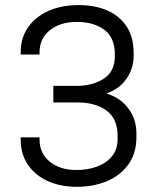

<svg xmlns="http://www.w3.org/2000/svg" viewBox="-20 -719 616 747"><path d="M60.5 -184.6H133.8V-176.8Q133.8 -122.1 173.8 -89.8Q213.9 -57.6 277.3 -57.6Q321.3 -57.6 357.4 -70.8Q393.6 -84 415.5 -110.8Q437.5 -137.7 437.5 -178.7V-190.4Q437.5 -257.8 394 -289.1Q350.6 -320.3 284.2 -320.3H187.5V-384.8H278.3Q339.8 -384.8 383.3 -412.6Q426.8 -440.4 426.8 -500V-507.8Q426.8 -573.2 385.3 -603.5Q343.8 -633.8 279.3 -633.8Q214.8 -633.8 174.3 -601.6Q133.8 -569.3 133.8 -514.6V-506.8H60.5V-514.6Q60.5 -571.3 88.9 -612.3Q117.2 -653.3 168 -676.3Q218.8 -699.2 286.1 -699.2Q348.6 -699.2 396.5 -678.7Q444.3 -658.2 472.2 -616.7Q500 -575.2 500 -511.7V-502Q500 -452.1 471.2 -411.6Q442.4 -371.1 393.6 -355.5Q448.2 -338.9 479.5 -296.9Q510.7 -254.9 510.7 -200.2V-185.5Q510.7 -122.1 479 -78.6Q447.3 -35.2 395 -13.7Q342.8 7.8 279.3 7.8Q213.9 7.8 164.6 -15.1Q115.2 -38.1 87.9 -79.1Q60.5 -120.1 60.5 -176.8Z"/></svg>

Font: Dinish
Style: Regular
Weight: 400
Designer: Bert Driehuis
Foundry: Playbeing
Version: Version 3.006; git-39231f3c-release